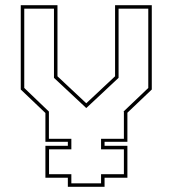

<svg xmlns="http://www.w3.org/2000/svg" viewBox="-20 -720 665 740"><path d="M241.5 0V-35H155V-158H241.5V-173.5H155V-284.5L60 -375V-700H201.5V-426L312.5 -322L423.5 -426V-700H565V-375L471 -285.5V-173.5H383V-158H471V-35H383V0ZM255 -13.5H369.5V-48.5H457.5V-144.5H369.5V-185H457.5V-289.5H455.5L551.5 -381V-686.5H437V-420L313 -304H312L188 -420V-686.5H73.5V-381L169 -289.5H168.5V-185H255V-144.5H169V-48.5H255Z"/></svg>

Font: Tourney Expanded Thin
Style: Regular
Weight: 100
Width: 7
Designer: Tyler Finck
Foundry: Etcetera Type Co
Version: Version 1.010; ttfautohint (v1.8.3)